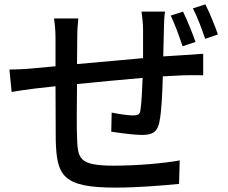

<svg xmlns="http://www.w3.org/2000/svg" viewBox="-20 -814 1040 875"><path d="M814 -761 758 -743C777 -704 798 -646 812 -603L871 -623C857 -663 833 -723 814 -761ZM916 -794 859 -776C879 -738 900 -682 915 -637L973 -657C960 -696 935 -756 916 -794ZM23 -497 33 -395C60 -400 111 -407 143 -411L233 -421L234 -179C238 -13 264 41 507 41C606 41 728 31 796 24L799 -83C730 -70 605 -59 501 -59C338 -59 334 -90 331 -193C329 -234 330 -333 331 -431C424 -440 533 -451 630 -459C628 -401 625 -344 620 -313C618 -292 608 -288 585 -288C564 -288 522 -294 489 -301L487 -214C517 -209 591 -199 626 -199C675 -199 698 -212 707 -261C716 -305 720 -391 722 -466L819 -471C845 -471 889 -472 906 -471V-569C880 -567 846 -565 820 -563L724 -557L727 -683C727 -706 729 -745 732 -761H625C628 -743 632 -702 632 -679V-549L331 -522L332 -640C332 -675 334 -703 337 -730H226C231 -698 233 -670 233 -635V-512L136 -503C94 -499 52 -497 23 -497Z"/></svg>

Font: Noto Sans JP Medium
Style: Regular
Weight: 500
Designer: Ryoko NISHIZUKA 西塚涼子 (kana, bopomofo & ideographs); Paul D. Hunt (Latin, Greek & Cyrillic); Sandoll Communications 산돌커뮤니
Foundry: Adobe
Version: Version 2.004;hotconv 1.0.118;makeotfexe 2.5.65603